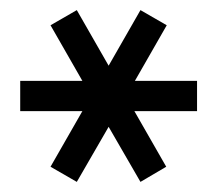

<svg xmlns="http://www.w3.org/2000/svg" viewBox="-20 -728 430 380"><path d="M20 -568H143L80 -678L132 -708L195 -598L258 -708L310 -678L247 -568H370V-508H246L309 -398L258 -368L195 -477L132 -368L80 -398L143 -508H20Z"/></svg>

Font: Retni Sans Medium
Style: Regular
Weight: 500
Designer: Vitaly Kuzmin
Foundry: ParaType Ltd.
Version: Version 1.00;March 2, 2019;FontCreator 11.5.0.2425 64-bit; t